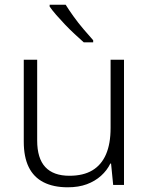

<svg xmlns="http://www.w3.org/2000/svg" viewBox="-20 -786 636 816"><path d="M507 -532V0H461L452 -91H449Q435 -62 409.5 -39Q384 -16 349 -3Q314 10 268 10Q207 10 165 -11.5Q123 -33 102 -76Q81 -119 81 -184V-532H138V-189Q138 -113 172.5 -76Q207 -39 275 -39Q334 -39 372.5 -62Q411 -85 430.5 -130Q450 -175 450 -242V-532ZM259 -766Q272 -745 292 -717Q312 -689 335 -662Q358 -635 376 -615V-606H336Q318 -622 297 -641.5Q276 -661 256 -682Q236 -703 219 -722.5Q202 -742 191 -758V-766Z"/></svg>

Font: Noto Sans Armenian Light
Style: Regular
Weight: 300
Designer: Monotype Design Team
Foundry: Monotype Imaging Inc.
Version: Version 2.007